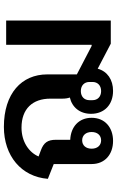

<svg xmlns="http://www.w3.org/2000/svg" viewBox="178 -782 616 1013"><g transform="rotate(-90 486.5 -276.0)"><path d="M513 12C572 12 616 -18 630 -69L762 0H884V-552H756V-101H750L600 -179V-335C600 -471 499 -564 323 -564C170 -564 60 -472 49 -332L127 -301V-101C127 -31 178 12 249 12C320 12 371 -31 371 -101C371 -169 323 -211 255 -214V-289C255 -333 240 -354 199 -369L167 -381C188 -431 244 -471 319 -471C419 -471 472 -412 472 -319V-256C472 -240 474 -227 478 -216C426 -204 392 -163 392 -104C392 -33 441 12 513 12ZM512 -51C482 -51 464 -70 464 -96V-113C464 -139 482 -158 512 -158C542 -158 560 -139 560 -113V-96C560 -70 542 -51 512 -51ZM252 -51C226 -51 208 -70 208 -101C208 -132 226 -151 252 -151C278 -151 296 -132 296 -101C296 -70 278 -51 252 -51Z"/></g></svg>

Font: IBM Plex Thai Looped SemiBold
Style: Regular
Weight: 600
Designer: Mike Abbink, Paul van der Laan, Pieter van Rosmalen, Ben Mitchell, Mark Frömberg
Foundry: Bold Monday
Version: Version 1.0